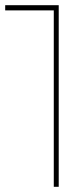

<svg xmlns="http://www.w3.org/2000/svg" viewBox="-30 -719 315 739"><path d="M-10 -699V-679H177V0H196V-699Z"/></svg>

Font: Argentum Sans Thin
Style: Regular
Weight: 250
Designer: Julieta Ulanovsky
Foundry: Julieta Ulanovsky
Version: Version 5.001;February 15, 2019;FontCreator 11.5.0.2425 64-b